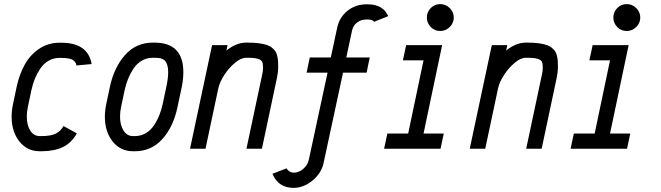

<svg xmlns="http://www.w3.org/2000/svg" viewBox="-20 -718 3191 927"><path d="M349.1 -401.9Q347.7 -409.7 345 -414.8Q342.3 -419.9 335.2 -426Q328.1 -432.1 313.2 -435.3Q298.3 -438.5 275.9 -438.5H267.1Q238.3 -438.5 214.4 -424.6Q190.4 -410.6 174.6 -387Q158.7 -363.3 148.4 -337.9Q138.2 -312.5 131.8 -283.7L114.3 -200.7Q109.4 -177.7 109.4 -155.3Q109.4 -113.3 126.2 -87.2Q143.1 -61 171.9 -61H180.7Q224.6 -61 248.5 -72.5Q272.5 -84 286.6 -109.4L351.1 -74.2Q325.7 -28.3 283.9 -8.1Q242.2 12.2 180.7 12.2H171.9Q111.3 12.2 73.7 -34.9Q36.1 -82 36.1 -155.3Q36.1 -183.6 43 -216.3L60.5 -299.3Q73.7 -360.4 100.1 -407.2Q126.5 -454.1 169.7 -482.9Q212.9 -511.7 267.1 -511.7H275.9Q404.8 -511.7 422.4 -408.7Z M726.1 -512.2Q865.2 -512.2 865.2 -369.6Q865.2 -329.6 854.5 -283.7L836.9 -200.7Q816.9 -105.5 763.9 -46.6Q710.9 12.2 630.9 12.2H622.1Q561.5 12.2 523.9 -34.9Q486.3 -82 486.3 -155.3Q486.3 -183.6 493.2 -216.3L510.7 -299.3Q531.2 -393.6 584.2 -452.9Q637.2 -512.2 717.3 -512.2ZM792 -369.6Q792 -388.7 788.1 -402.1Q784.2 -415.5 778.6 -422.6Q772.9 -429.7 763.2 -433.6Q753.4 -437.5 745.8 -438.2Q738.3 -439 726.1 -439H717.3Q688.5 -439 664.6 -425Q640.6 -411.1 624.8 -387.2Q608.9 -363.3 598.6 -337.9Q588.4 -312.5 582 -283.7L564.5 -200.7Q559.6 -177.7 559.6 -155.3Q559.6 -113.8 576.4 -87.4Q593.3 -61 622.1 -61H630.9Q659.7 -61 683.3 -74.7Q707 -88.4 722.9 -112.1Q738.8 -135.7 749 -161.4Q759.3 -187 765.6 -216.3L783.2 -299.3Q792 -340.3 792 -369.6Z M1176.3 -512.2Q1206.1 -512.2 1228.5 -509.3Q1251 -506.3 1266.6 -501.5Q1282.2 -496.6 1293 -487.8Q1303.7 -479 1309.6 -470.5Q1315.4 -461.9 1318.6 -447.8Q1321.8 -433.6 1322.5 -421.9Q1323.2 -410.2 1323.2 -391.6Q1323.2 -371.6 1317.4 -343.3L1244.6 0H1169.9L1246.1 -358.9Q1250 -376 1250 -391.6Q1250 -410.6 1245.8 -419.7Q1241.7 -428.7 1225.8 -433.8Q1210 -439 1176.3 -439H1167.5Q1143.6 -439 1114.3 -414.6Q1085 -390.1 1062.7 -355.7Q1040.5 -321.3 1034.2 -292L972.2 0H897.5L1003.9 -500H1078.6L1073.2 -474.1Q1121.1 -512.2 1167.5 -512.2Z M1765.1 -440.4 1750 -367.2H1636.2L1542 70.3Q1531.7 118.2 1488.8 153.6Q1445.8 189 1397.5 189Q1323.7 189 1295.4 121.1L1363.8 94.7Q1366.2 101.6 1376.5 108.6Q1386.7 115.7 1397.5 115.7Q1423.8 115.7 1444.8 96.7Q1465.8 77.6 1470.7 54.7L1561.5 -367.2H1460.4L1475.6 -440.4H1577.1L1608.4 -585.9Q1619.1 -635.3 1658.2 -666.3Q1697.3 -697.3 1751.5 -697.3Q1764.2 -697.3 1775.1 -696Q1786.1 -694.8 1794.9 -691.9Q1803.7 -689 1810.5 -686.3Q1817.4 -683.6 1823.5 -678.5Q1829.6 -673.3 1833.3 -670.7Q1836.9 -668 1841.1 -661.9Q1845.2 -655.8 1846.7 -653.8Q1848.1 -651.9 1851.6 -646L1854.5 -640.1L1786.1 -612.8Q1780.3 -624 1751.5 -624Q1723.6 -624 1704.3 -609.6Q1685.1 -595.2 1679.7 -570.3L1651.9 -440.4Z M2105.5 -698.2Q2131.8 -698.2 2151.4 -679Q2170.9 -659.7 2170.9 -633.3Q2170.9 -606.9 2151.4 -587.6Q2131.8 -568.4 2105.5 -568.4Q2078.6 -568.4 2059.8 -587.4Q2041 -606.4 2041 -633.3Q2041 -660.2 2059.8 -679.2Q2078.6 -698.2 2105.5 -698.2ZM2106.9 0H1834.5L1850.1 -73.2H1950.7L2024.9 -426.8H1925.3L1940.9 -500H2114.7L2024.9 -73.2H2122.6Z M2526.9 -512.2Q2556.6 -512.2 2579.1 -509.3Q2601.6 -506.3 2617.2 -501.5Q2632.8 -496.6 2643.6 -487.8Q2654.3 -479 2660.2 -470.5Q2666 -461.9 2669.2 -447.8Q2672.4 -433.6 2673.1 -421.9Q2673.8 -410.2 2673.8 -391.6Q2673.8 -371.6 2668 -343.3L2595.2 0H2520.5L2596.7 -358.9Q2600.6 -376 2600.6 -391.6Q2600.6 -410.6 2596.4 -419.7Q2592.3 -428.7 2576.4 -433.8Q2560.5 -439 2526.9 -439H2518.1Q2494.1 -439 2464.8 -414.6Q2435.5 -390.1 2413.3 -355.7Q2391.1 -321.3 2384.8 -292L2322.8 0H2248L2354.5 -500H2429.2L2423.8 -474.1Q2471.7 -512.2 2518.1 -512.2Z M3005.9 -698.2Q3032.2 -698.2 3051.8 -679Q3071.3 -659.7 3071.3 -633.3Q3071.3 -606.9 3051.8 -587.6Q3032.2 -568.4 3005.9 -568.4Q2979 -568.4 2960.2 -587.4Q2941.4 -606.4 2941.4 -633.3Q2941.4 -660.2 2960.2 -679.2Q2979 -698.2 3005.9 -698.2ZM3007.3 0H2734.9L2750.5 -73.2H2851.1L2925.3 -426.8H2825.7L2841.3 -500H3015.1L2925.3 -73.2H3022.9Z"/></svg>

Font: Anka/Coder Narrow
Style: Italic
Weight: 400
Width: 3
Italic angle: -12°
Monospace: yes
Version: Version 001.100